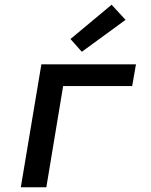

<svg xmlns="http://www.w3.org/2000/svg" viewBox="-20 -792 640 812"><path d="M68 0 155 -520H555L539 -428H247L176 0ZM326 -573 278 -627 452 -772 511 -708Z"/></svg>

Font: Iosevka SS04 SmBd Ex Obl
Style: Regular
Weight: 600
Width: 7
Italic angle: -9°
Monospace: yes
Designer: Belleve Invis
Foundry: Belleve Invis
Version: Version 19.0.0; ttfautohint (v1.8.4)